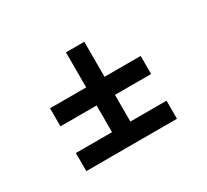

<svg xmlns="http://www.w3.org/2000/svg" viewBox="-83 -609 645 598"><g transform="rotate(-30 239.0 -310.0)"><path d="M272 -295V-199H402V-134H76V-199H206V-295H76V-360H206V-486H272V-360H402V-295Z"/></g></svg>

Font: Gupter
Style: Bold
Weight: 700
Designer: Octavio Pardo
Version: Version 1.000